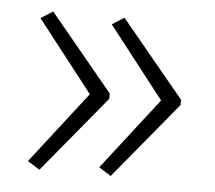

<svg xmlns="http://www.w3.org/2000/svg" viewBox="-38 -442 533 475"><g transform="rotate(5 228.5 -204.5)"><path d="M361 -205 223 -27 253 -8 410 -198V-211L253 -401L223 -382ZM184 -205 46 -27 76 -8 233 -198V-211L76 -401L46 -382Z"/></g></svg>

Font: Noto Sans Syriac Extralight
Style: Regular
Weight: 200
Designer: Patrick Giasson and the Monotype Design Team
Foundry: Monotype Imaging Inc.
Version: Version 3.000